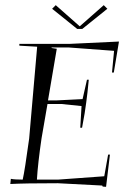

<svg xmlns="http://www.w3.org/2000/svg" viewBox="-20 -710 481 744"><path d="M279 -598 182 -676 196 -690 289 -608 382 -690 396 -676 299 -598ZM20 3 22 -17Q37 -14 68 -14Q76 -49 93 -173L124 -529L55 -533V-540H250L441 -549L421 -429H414L422 -513L247 -526H180V-524L200 -521L166 -321H200L300 -326L317 -401H324Q319 -348 314 -312Q310 -278 298 -215H291L296 -299L218 -307H164L141 -174Q127 -79 123 -14H205L384 -27L399 -111H406L391 14L378 13L376 9L204 0Q75 0 20 3Z"/></svg>

Font: Kleymissky
Style: Regular
Weight: 500
Italic angle: -8°
Designer: gluk
Foundry: gluk
Version: Version 0.283